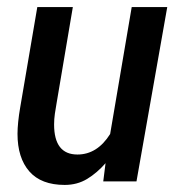

<svg xmlns="http://www.w3.org/2000/svg" viewBox="-20 -513 510 543"><path d="M163 10Q96.5 10 63 -28.2Q29.5 -66.5 29.5 -134.5Q29.5 -149.5 31.5 -169Q33.5 -188.5 37 -208.5L85.5 -493H186L140 -221Q137.5 -207 135.2 -191.5Q133 -176 133 -161Q133 -76 199 -76Q255 -76 291.5 -134L352.5 -493H453L366 0H272L278.5 -51.5Q254.5 -24 226.5 -7Q198.5 10 163 10Z"/></svg>

Font: Cabin Condensed Medium
Style: Italic
Weight: 500
Width: 3
Italic angle: -10°
Designer: Pablo Impallari
Foundry: Pablo Impallari. http://www.impallari.com Igino Marini. http://www.ikern.com
Version: Version 3.001; ttfautohint (v1.8.3)